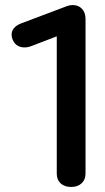

<svg xmlns="http://www.w3.org/2000/svg" viewBox="-20 -731 418 761"><path d="M205 -43V-587L106 -549Q91 -543 77 -543Q62 -543 50 -550Q38 -557 32 -570Q26 -582 26 -594Q26 -608 35.5 -619.5Q45 -631 63 -638L246 -707Q257 -711 268 -711Q291 -711 305 -696Q319 -681 319 -656V-43Q319 -19 303.5 -4.5Q288 10 262 10Q236 10 220.5 -4Q205 -18 205 -43Z"/></svg>

Font: Kodchasan SemiBold
Style: Regular
Weight: 600
Version: Version 1.000; ttfautohint (v1.6)